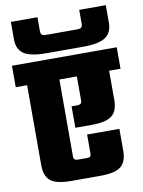

<svg xmlns="http://www.w3.org/2000/svg" viewBox="-114 -932 741 996"><g transform="rotate(-10 256.0 -433.5)"><path d="M532 -642V-529H472V-375Q472 -318 441.5 -293Q411 -268 332 -268H248V-381H279Q302 -381 302 -401V-529H210V-123Q210 -103 233 -103H285Q302 -103 302 -123V-223H472V-107Q472 -50 441.5 -25Q411 0 332 0H180Q101 0 70.5 -25Q40 -50 40 -107V-529H-20V-642ZM362 -675H166Q83 -675 48.5 -699Q14 -723 14 -774V-867H154V-795Q154 -780 160.5 -774.5Q167 -769 182 -769H346Q361 -769 367.5 -774.5Q374 -780 374 -795V-867H514V-774Q514 -723 479.5 -699Q445 -675 362 -675Z"/></g></svg>

Font: Teko
Style: Bold
Weight: 700
Designer: Manushi Parikh, Jonny Pinhorn
Foundry: Indian Type Foundry
Version: Version 1.106;PS 1.0;hotconv 1.0.78;makeotf.lib2.5.61930; tt